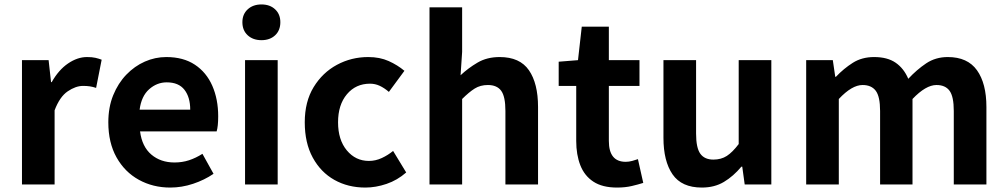

<svg xmlns="http://www.w3.org/2000/svg" viewBox="-20 -831 4537 865"><path d="M79 0V-560H199L210 -461H213Q244 -516 286.5 -545Q329 -574 372 -574Q395 -574 410 -570.5Q425 -567 438 -562L413 -435Q398 -440 384.5 -442Q371 -444 354 -444Q321 -444 285 -419.5Q249 -395 226 -334V0Z M747 14Q669 14 605.5 -21Q542 -56 505 -122Q468 -188 468 -280Q468 -348 490 -402Q512 -456 549 -494.5Q586 -533 632.5 -553.5Q679 -574 729 -574Q806 -574 858 -539.5Q910 -505 936.5 -444.5Q963 -384 963 -307Q963 -262 956 -239H611Q620 -170 662 -134.5Q704 -99 766 -99Q801 -99 831.5 -109Q862 -119 892 -138L942 -48Q901 -20 850 -3Q799 14 747 14ZM609 -337H837Q837 -393 811 -426.5Q785 -460 731 -460Q687 -460 652 -429Q617 -398 609 -337Z M1084 0V-560H1231V0ZM1158 -650Q1120 -650 1096 -672Q1072 -694 1072 -731Q1072 -767 1096 -789Q1120 -811 1158 -811Q1196 -811 1219.5 -789Q1243 -767 1243 -731Q1243 -694 1219.5 -672Q1196 -650 1158 -650Z M1626 14Q1548 14 1486.5 -20.5Q1425 -55 1389 -121Q1353 -187 1353 -280Q1353 -373 1393 -438.5Q1433 -504 1498 -539Q1563 -574 1639 -574Q1691 -574 1731 -556Q1771 -538 1802 -512L1732 -417Q1711 -435 1690.5 -444.5Q1670 -454 1647 -454Q1583 -454 1543 -406.5Q1503 -359 1503 -280Q1503 -201 1542.5 -153.5Q1582 -106 1642 -106Q1672 -106 1700 -119Q1728 -132 1751 -151L1810 -54Q1770 -19 1721.5 -2.5Q1673 14 1626 14Z M1915 0V-798H2062V-597L2055 -492Q2089 -524 2131.5 -549Q2174 -574 2231 -574Q2322 -574 2363 -514.5Q2404 -455 2404 -349V0H2257V-331Q2257 -396 2238 -422Q2219 -448 2178 -448Q2144 -448 2118.5 -432Q2093 -416 2062 -385V0Z M2760 14Q2694 14 2653.5 -12.5Q2613 -39 2594.5 -86.5Q2576 -134 2576 -196V-444H2497V-553L2584 -560L2601 -711H2723V-560H2861V-444H2723V-196Q2723 -102 2799 -102Q2813 -102 2828 -106Q2843 -110 2854 -114L2878 -7Q2856 0 2826.5 7Q2797 14 2760 14Z M3142 14Q3051 14 3010 -45.5Q2969 -105 2969 -210V-560H3116V-229Q3116 -165 3135 -138.5Q3154 -112 3194 -112Q3229 -112 3254.5 -128.5Q3280 -145 3308 -182V-560H3455V0H3335L3324 -80H3320Q3284 -37 3241.5 -11.5Q3199 14 3142 14Z M3612 0V-560H3732L3743 -485H3746Q3781 -522 3822 -548Q3863 -574 3918 -574Q3978 -574 4015 -548.5Q4052 -523 4072 -476Q4110 -517 4152.5 -545.5Q4195 -574 4250 -574Q4339 -574 4381.5 -514.5Q4424 -455 4424 -349V0H4277V-331Q4277 -396 4258 -422Q4239 -448 4199 -448Q4151 -448 4091 -385V0H3945V-331Q3945 -396 3925.5 -422Q3906 -448 3866 -448Q3818 -448 3759 -385V0Z"/></svg>

Font: Chiron Sans HK TT
Style: Bold
Weight: 700
Designer: Ryoko NISHIZUKA 西塚涼子 (kana, bopomofo & ideographs); Paul D. Hunt (Latin, Greek & Cyrillic); Sandoll Communications 산돌커뮤니
Foundry: Adobe
Version: Version 2.022;hotconv 1.0.109;makeotfexe 2.5.65596